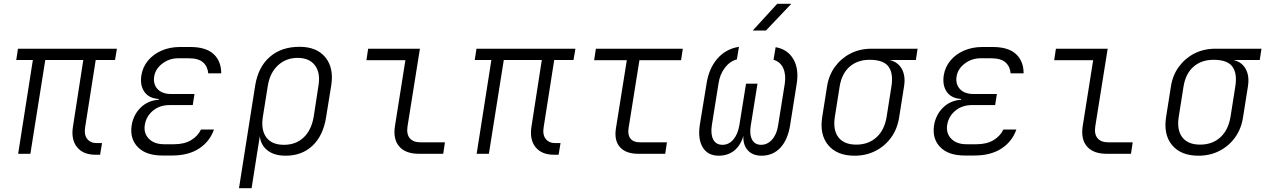

<svg xmlns="http://www.w3.org/2000/svg" viewBox="-20 -805 6640 1005"><path d="M480 5Q415 5 383 -35Q351 -75 362 -143L416 -491H217L139 0H75L152 -491H65L74 -550H592L582 -491H481L426 -141Q419 -101 436 -78.5Q453 -56 487 -56H514L504 5Z M881 9H829Q745 9 702 -34.5Q659 -78 669 -148Q678 -204 716 -241.5Q754 -279 811 -283V-287Q760 -290 736 -324Q712 -358 720 -411Q727 -454 754.5 -487.5Q782 -521 825.5 -540Q869 -559 922 -559H976Q1058 -559 1098 -522Q1138 -485 1138 -421H1070Q1067 -457 1043 -478.5Q1019 -500 967 -500H913Q866 -500 829.5 -472Q793 -444 787 -404Q781 -364 805 -338.5Q829 -313 876 -313H998L989 -255H868Q816 -255 780.5 -225.5Q745 -196 738 -151Q731 -108 759 -79Q787 -50 839 -50H891Q945 -50 980.5 -71.5Q1016 -93 1032 -127H1100Q1078 -64 1022 -27.5Q966 9 881 9Z M1231 180 1316 -359Q1332 -455 1392.5 -507.5Q1453 -560 1548 -560Q1638 -560 1683 -505Q1728 -450 1714 -359L1687 -192Q1672 -96 1616.5 -43Q1561 10 1475 10Q1416 10 1380.5 -17.5Q1345 -45 1340 -92L1324 8L1297 180ZM1466 -47Q1529 -47 1569.5 -85.5Q1610 -124 1622 -194L1647 -357Q1658 -424 1628.5 -463Q1599 -502 1538 -502Q1477 -502 1435 -463Q1393 -424 1382 -357L1356 -194Q1345 -125 1374 -86Q1403 -47 1466 -47Z M2173 0Q2103 0 2070 -38Q2037 -76 2047 -143L2102 -490H1898L1907 -550H2178L2113 -143Q2107 -103 2125 -81.5Q2143 -60 2182 -60H2309L2300 0Z M2880 5Q2815 5 2783 -35Q2751 -75 2762 -143L2816 -491H2617L2539 0H2475L2552 -491H2465L2474 -550H2992L2982 -491H2881L2826 -141Q2819 -101 2836 -78.5Q2853 -56 2887 -56H2914L2904 5Z M3321 0Q3256 0 3225 -35Q3194 -70 3204 -133L3261 -490H3090L3099 -550H3554L3545 -490H3327L3270 -133Q3265 -98 3280.5 -79Q3296 -60 3330 -60H3471L3462 0Z M3742 10Q3685 10 3658.5 -33.5Q3632 -77 3643 -151L3678 -365Q3690 -446 3734.5 -497.5Q3779 -549 3848 -560L3837 -494Q3801 -485 3774.5 -450.5Q3748 -416 3741 -368L3706 -149Q3699 -102 3713.5 -74.5Q3728 -47 3762 -47Q3795 -47 3818.5 -74.5Q3842 -102 3850 -149L3885 -367H3945L3910 -149Q3902 -102 3916.5 -74.5Q3931 -47 3964 -47Q3997 -47 4021.5 -74.5Q4046 -102 4053 -149L4088 -368Q4095 -415 4079.5 -448.5Q4064 -482 4029 -492L4040 -558Q4103 -547 4133 -495Q4163 -443 4150 -365L4116 -151Q4104 -74 4065 -32Q4026 10 3966 10Q3920 10 3894.5 -18Q3869 -46 3871 -94Q3857 -44 3823.5 -17Q3790 10 3742 10ZM3920 -645 4048 -785H4122L3989 -645Z M4453 10Q4361 10 4315 -45.5Q4269 -101 4284 -194L4309 -352Q4318 -411 4350.5 -455.5Q4383 -500 4432 -525Q4481 -550 4542 -550H4783L4774 -491H4636Q4680 -481 4700.5 -444Q4721 -407 4712 -352L4687 -194Q4678 -132 4645.5 -86.5Q4613 -41 4563.5 -15.5Q4514 10 4453 10ZM4462 -48Q4526 -48 4568 -86.5Q4610 -125 4621 -194L4646 -352Q4657 -420 4631 -456Q4605 -492 4532 -492Q4469 -492 4427.5 -456Q4386 -420 4375 -352L4350 -194Q4339 -125 4368.5 -86.5Q4398 -48 4462 -48Z M5081 9H5029Q4945 9 4902 -34.5Q4859 -78 4869 -148Q4878 -204 4916 -241.5Q4954 -279 5011 -283V-287Q4960 -290 4936 -324Q4912 -358 4920 -411Q4927 -454 4954.5 -487.5Q4982 -521 5025.5 -540Q5069 -559 5122 -559H5176Q5258 -559 5298 -522Q5338 -485 5338 -421H5270Q5267 -457 5243 -478.5Q5219 -500 5167 -500H5113Q5066 -500 5029.5 -472Q4993 -444 4987 -404Q4981 -364 5005 -338.5Q5029 -313 5076 -313H5198L5189 -255H5068Q5016 -255 4980.5 -225.5Q4945 -196 4938 -151Q4931 -108 4959 -79Q4987 -50 5039 -50H5091Q5145 -50 5180.5 -71.5Q5216 -93 5232 -127H5300Q5278 -64 5222 -27.5Q5166 9 5081 9Z M5773 0Q5703 0 5670 -38Q5637 -76 5647 -143L5702 -490H5498L5507 -550H5778L5713 -143Q5707 -103 5725 -81.5Q5743 -60 5782 -60H5909L5900 0Z M6253 10Q6161 10 6115 -45.5Q6069 -101 6084 -194L6109 -352Q6118 -411 6150.5 -455.5Q6183 -500 6232 -525Q6281 -550 6342 -550H6583L6574 -491H6436Q6480 -481 6500.5 -444Q6521 -407 6512 -352L6487 -194Q6478 -132 6445.5 -86.5Q6413 -41 6363.5 -15.5Q6314 10 6253 10ZM6262 -48Q6326 -48 6368 -86.5Q6410 -125 6421 -194L6446 -352Q6457 -420 6431 -456Q6405 -492 6332 -492Q6269 -492 6227.5 -456Q6186 -420 6175 -352L6150 -194Q6139 -125 6168.5 -86.5Q6198 -48 6262 -48Z"/></svg>

Font: JetBrains Mono NL ExtraLight
Style: Italic
Weight: 200
Italic angle: -9°
Monospace: yes
Designer: Philipp Nurullin, Konstantin Bulenkov
Foundry: JetBrains
Version: Version 2.305; ttfautohint (v1.8.4.7-5d5b)